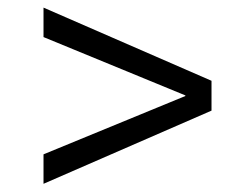

<svg xmlns="http://www.w3.org/2000/svg" viewBox="-20 -606 604 492"><path d="M91.5 -511 455 -361.5V-360L91.5 -210.5V-135L522 -322.5V-399L91.5 -586.5Z"/></svg>

Font: Hepta Slab
Style: Regular
Weight: 400
Designer: Michael LaGattuta
Foundry: Michael LaGattuta
Version: Version 1.100